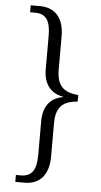

<svg xmlns="http://www.w3.org/2000/svg" viewBox="-60 -797 505 964"><g transform="rotate(5 193.0 -315.0)"><path d="M55 130H102C181 130 223 76 223 -12V-181C223 -273 270 -294 332 -299V-332C270 -337 223 -359 223 -450V-619C223 -708 180 -760 102 -760H55V-725H80C137 -725 158 -689 158 -615V-447C158 -373 193 -328 257 -317V-315C192 -304 158 -259 158 -185V-15C158 58 137 95 80 95H55Z"/></g></svg>

Font: Noto Serif Thai SemiCondensed Light
Style: Regular
Weight: 300
Width: 4
Designer: Monotype Design Team
Foundry: Monotype Imaging Inc.
Version: Version 2.002